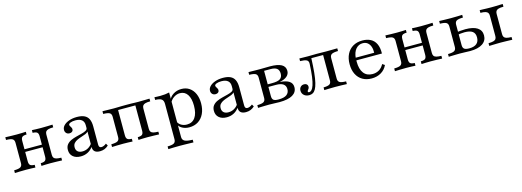

<svg xmlns="http://www.w3.org/2000/svg" viewBox="-5 -1195 5837 2149"><g transform="rotate(-15 2914.0 -120.5)"><path d="M340.3 0V-31.5Q379 -32.3 392.7 -45.2Q406.5 -58.1 406.5 -89.5V-325Q406.5 -357.3 392.7 -369.8Q379 -382.3 340.3 -383.1V-414.5Q355.6 -413.7 385.5 -412.5Q415.3 -411.3 446 -411.3Q483.1 -411.3 521.4 -412.5Q559.7 -413.7 579 -414.5V-383.1Q541.9 -383.1 521.4 -377Q500.8 -371 492.3 -358.9Q483.9 -346.8 483.9 -325V-89.5Q483.9 -68.5 492.3 -56Q500.8 -43.5 521.4 -37.9Q541.9 -32.3 579 -31.5V0Q559.7 -0.8 521.4 -2Q483.1 -3.2 446 -3.2Q415.3 -3.2 385.5 -2Q355.6 -0.8 340.3 0ZM32.3 0V-31.5Q87.1 -32.3 106.9 -45.2Q126.6 -58.1 126.6 -89.5V-325Q126.6 -357.3 106.9 -369.8Q87.1 -382.3 32.3 -383.1V-414.5Q50.8 -413.7 89.5 -412.5Q128.2 -411.3 164.5 -411.3Q195.2 -411.3 225 -412.5Q254.8 -413.7 270.2 -414.5V-383.1Q232.3 -382.3 218.5 -369.8Q204.8 -357.3 204.8 -325V-89.5Q204.8 -58.1 218.5 -45.2Q232.3 -32.3 270.2 -31.5V0Q254.8 -0.8 225 -2Q195.2 -3.2 164.5 -3.2Q128.2 -3.2 89.5 -2Q50.8 -0.8 32.3 0ZM176.6 -198.4V-229H434.7V-198.4Z M794.4 11.3Q737.9 11.3 704.8 -17.3Q671.8 -46 671.8 -95.2Q671.8 -133.1 690.7 -156.9Q709.7 -180.6 739.9 -194.4Q770.2 -208.1 804 -216.5Q837.9 -225 868.1 -232.7Q898.4 -240.3 917.7 -251.2Q937.1 -262.1 937.1 -280.6V-312.1Q937.1 -352.4 912.1 -373.4Q887.1 -394.4 837.9 -394.4Q804 -394.4 781.5 -385.5Q758.9 -376.6 758.9 -362.9Q758.9 -355.6 764.5 -346.8Q770.2 -337.9 775.8 -327.8Q781.5 -317.7 781.5 -306.5Q781.5 -290.3 769.8 -280.6Q758.1 -271 738.7 -271Q716.1 -271 702 -285.5Q687.9 -300 687.9 -322.6Q687.9 -352.4 711.3 -375.8Q734.7 -399.2 774.2 -412.9Q813.7 -426.6 863.7 -426.6Q915.3 -426.6 948.8 -411.3Q982.3 -396 998.4 -362.9Q1014.5 -329.8 1014.5 -277.4V-66.9Q1014.5 -47.6 1021.8 -38.7Q1029 -29.8 1043.5 -29.8Q1057.3 -29.8 1072.2 -36.3Q1087.1 -42.7 1101.6 -54L1116.1 -28.2Q1094.4 -8.1 1070.2 1.6Q1046 11.3 1016.1 11.3Q936.3 11.3 936.3 -59.7Q910.5 -25 874.6 -6.9Q838.7 11.3 794.4 11.3ZM826.6 -37.9Q859.7 -37.9 887.9 -52.4Q916.1 -66.9 937.1 -94.4V-238.7Q926.6 -225 905.2 -216.1Q883.9 -207.3 857.7 -199.2Q831.5 -191.1 807.7 -180.2Q783.9 -169.4 768.1 -151.6Q752.4 -133.9 752.4 -104Q752.4 -72.6 771.8 -55.2Q791.1 -37.9 826.6 -37.9Z M1158.1 0V-31.5Q1212.1 -32.3 1232.3 -44.8Q1252.4 -57.3 1252.4 -89.5V-325Q1252.4 -358.1 1232.3 -370.2Q1212.1 -382.3 1158.1 -383.1V-414.5Q1176.6 -414.5 1215.3 -413.3Q1254 -412.1 1290.3 -412.1Q1313.7 -412.1 1333.9 -412.9Q1354 -413.7 1377.8 -414.1Q1401.6 -414.5 1436.3 -414.5Q1470.2 -414.5 1490.7 -414.1Q1511.3 -413.7 1529 -412.9Q1546.8 -412.1 1570.2 -412.1Q1607.3 -412.1 1645.6 -413.3Q1683.9 -414.5 1703.2 -414.5V-383.1Q1666.9 -383.1 1646.4 -377.4Q1625.8 -371.8 1616.9 -359.3Q1608.1 -346.8 1608.1 -325V-89.5Q1608.1 -67.7 1616.9 -55.2Q1625.8 -42.7 1646.4 -37.5Q1666.9 -32.3 1703.2 -31.5V0Q1683.9 -0.8 1645.6 -2Q1607.3 -3.2 1570.2 -3.2Q1539.5 -3.2 1509.7 -2Q1479.8 -0.8 1464.5 0V-31.5Q1502.4 -32.3 1516.5 -44.8Q1530.6 -57.3 1530.6 -89.5V-386.3L1534.7 -382.3H1326.6L1330.6 -386.3V-89.5Q1330.6 -57.3 1344.8 -44.8Q1358.9 -32.3 1396 -31.5V0Q1380.6 -0.8 1350.8 -2Q1321 -3.2 1290.3 -3.2Q1254 -3.2 1215.3 -2Q1176.6 -0.8 1158.1 0Z M1760.5 186.3V154.8Q1814.5 154 1835.1 141.5Q1855.6 129 1855.6 96.8V-312.9Q1855.6 -351.6 1834.3 -367.3Q1812.9 -383.1 1760.5 -383.9V-415.3Q1775 -414.5 1792.3 -413.7Q1809.7 -412.9 1829 -412.9Q1887.9 -412.9 1933.1 -424.2V92.7Q1933.1 125.8 1960.1 139.9Q1987.1 154 2051.6 154.8V186.3Q2036.3 185.5 2010.5 185.1Q1984.7 184.7 1954.4 183.9Q1924.2 183.1 1895.2 183.1Q1854 183.1 1816.9 184.3Q1779.8 185.5 1760.5 186.3ZM2052.4 11.3Q2006.5 11.3 1971.8 -7.7Q1937.1 -26.6 1924.2 -57.3L1929.8 -85.5Q1941.9 -58.1 1970.2 -41.9Q1998.4 -25.8 2034.7 -25.8Q2096.8 -25.8 2130.2 -73.4Q2163.7 -121 2163.7 -209.7Q2163.7 -293.5 2133.1 -339.5Q2102.4 -385.5 2046 -385.5Q2008.9 -385.5 1974.6 -362.1Q1940.3 -338.7 1925.8 -301.6L1921.8 -325Q1935.5 -371 1977.8 -398.8Q2020.2 -426.6 2074.2 -426.6Q2127.4 -426.6 2166.1 -400.4Q2204.8 -374.2 2226.2 -326.6Q2247.6 -279 2247.6 -215.3Q2247.6 -146.8 2223.4 -95.6Q2199.2 -44.4 2155.2 -16.5Q2111.3 11.3 2052.4 11.3Z M2486.3 11.3Q2429.8 11.3 2396.8 -17.3Q2363.7 -46 2363.7 -95.2Q2363.7 -133.1 2382.7 -156.9Q2401.6 -180.6 2431.9 -194.4Q2462.1 -208.1 2496 -216.5Q2529.8 -225 2560.1 -232.7Q2590.3 -240.3 2609.7 -251.2Q2629 -262.1 2629 -280.6V-312.1Q2629 -352.4 2604 -373.4Q2579 -394.4 2529.8 -394.4Q2496 -394.4 2473.4 -385.5Q2450.8 -376.6 2450.8 -362.9Q2450.8 -355.6 2456.5 -346.8Q2462.1 -337.9 2467.7 -327.8Q2473.4 -317.7 2473.4 -306.5Q2473.4 -290.3 2461.7 -280.6Q2450 -271 2430.6 -271Q2408.1 -271 2394 -285.5Q2379.8 -300 2379.8 -322.6Q2379.8 -352.4 2403.2 -375.8Q2426.6 -399.2 2466.1 -412.9Q2505.6 -426.6 2555.6 -426.6Q2607.3 -426.6 2640.7 -411.3Q2674.2 -396 2690.3 -362.9Q2706.5 -329.8 2706.5 -277.4V-66.9Q2706.5 -47.6 2713.7 -38.7Q2721 -29.8 2735.5 -29.8Q2749.2 -29.8 2764.1 -36.3Q2779 -42.7 2793.5 -54L2808.1 -28.2Q2786.3 -8.1 2762.1 1.6Q2737.9 11.3 2708.1 11.3Q2628.2 11.3 2628.2 -59.7Q2602.4 -25 2566.5 -6.9Q2530.6 11.3 2486.3 11.3ZM2518.5 -37.9Q2551.6 -37.9 2579.8 -52.4Q2608.1 -66.9 2629 -94.4V-238.7Q2618.5 -225 2597.2 -216.1Q2575.8 -207.3 2549.6 -199.2Q2523.4 -191.1 2499.6 -180.2Q2475.8 -169.4 2460.1 -151.6Q2444.4 -133.9 2444.4 -104Q2444.4 -72.6 2463.7 -55.2Q2483.1 -37.9 2518.5 -37.9Z M2850 0V-31.5Q2903.2 -32.3 2923.8 -44.8Q2944.4 -57.3 2944.4 -89.5V-325Q2944.4 -358.1 2924.2 -370.2Q2904 -382.3 2850 -383.1V-414.5Q2862.1 -414.5 2883.9 -414.1Q2905.6 -413.7 2931 -413.3Q2956.5 -412.9 2980.6 -412.9Q3012.9 -412.9 3041.9 -413.7Q3071 -414.5 3098.4 -414.5Q3187.9 -414.5 3231 -390.3Q3274.2 -366.1 3274.2 -316.1Q3274.2 -279 3245.2 -253.6Q3216.1 -228.2 3162.1 -217.7V-216.9Q3233.9 -211.3 3268.5 -187.5Q3303.2 -163.7 3303.2 -119.4Q3303.2 -61.3 3251.2 -30.6Q3199.2 0 3098.4 0Q3071 0 3041.5 -1.6Q3012.1 -3.2 2979.8 -3.2Q2957.3 -3.2 2931.9 -2.4Q2906.5 -1.6 2884.7 -1.2Q2862.9 -0.8 2850 0ZM3097.6 -31.5Q3161.3 -31.5 3191.5 -54Q3221.8 -76.6 3221.8 -118.5Q3221.8 -157.3 3194.4 -177Q3166.9 -196.8 3111.3 -196.8H2994.4V-226.6H3071.8Q3139.5 -226.6 3166.9 -245.2Q3194.4 -263.7 3194.4 -305.6Q3194.4 -345.2 3171.4 -364.1Q3148.4 -383.1 3096.8 -383.1H3016.9L3022.6 -387.9V-89.5Q3022.6 -57.3 3038.7 -44.4Q3054.8 -31.5 3097.6 -31.5Z M3441.9 11.3Q3404.8 11.3 3381.5 -9.3Q3358.1 -29.8 3358.1 -62.9Q3358.1 -88.7 3373.8 -105.2Q3389.5 -121.8 3415.3 -121.8Q3434.7 -121.8 3446 -111.7Q3457.3 -101.6 3457.3 -85.5Q3457.3 -71 3451.6 -62.1Q3446 -53.2 3440.3 -46.4Q3434.7 -39.5 3434.7 -33.1Q3434.7 -21.8 3448.4 -21.8Q3464.5 -21.8 3478.2 -36.3Q3491.9 -50.8 3503.6 -85.5Q3515.3 -120.2 3523.4 -178.6Q3531.5 -237.1 3535.5 -325Q3537.9 -359.7 3514.9 -371.4Q3491.9 -383.1 3439.5 -383.9V-414.5Q3457.3 -414.5 3485.5 -413.7Q3513.7 -412.9 3541.9 -412.9Q3562.9 -412.9 3587.1 -413.7Q3611.3 -414.5 3641.1 -414.5Q3672.6 -414.5 3697.6 -413.7Q3722.6 -412.9 3747.6 -412.9Q3784.7 -412.9 3822.6 -413.7Q3860.5 -414.5 3879 -414.5V-383.1Q3826.6 -382.3 3805.6 -370.2Q3784.7 -358.1 3784.7 -325V-89.5Q3784.7 -56.5 3805.6 -44.4Q3826.6 -32.3 3879 -31.5V0Q3860.5 -0.8 3821.8 -2Q3783.1 -3.2 3746 -3.2Q3710.5 -3.2 3673.4 -2Q3636.3 -0.8 3617.7 0V-31.5Q3666.9 -32.3 3686.7 -44.4Q3706.5 -56.5 3706.5 -89.5V-385.5L3709.7 -383.1H3565.3L3570.2 -386.3Q3566.1 -287.1 3559.3 -217.7Q3552.4 -148.4 3541.5 -103.6Q3530.6 -58.9 3516.1 -33.9Q3501.6 -8.9 3483.1 1.2Q3464.5 11.3 3441.9 11.3Z M4166.1 11.3Q4104.8 11.3 4060.1 -14.9Q4015.3 -41.1 3990.7 -89.9Q3966.1 -138.7 3966.1 -205.6Q3966.1 -273.4 3991.1 -323Q4016.1 -372.6 4062.1 -399.6Q4108.1 -426.6 4171 -426.6Q4226.6 -426.6 4266.5 -405.6Q4306.5 -384.7 4327.4 -340.7Q4348.4 -296.8 4346.8 -229H4017.7L4016.9 -259.7H4265.3Q4266.9 -300 4256 -330.6Q4245.2 -361.3 4223 -378.6Q4200.8 -396 4166.9 -396Q4121 -396 4088.7 -360.1Q4056.5 -324.2 4050 -252.4L4051.6 -250.8Q4050.8 -241.9 4050.4 -232.7Q4050 -223.4 4050 -212.9Q4050 -126.6 4085.5 -80.2Q4121 -33.9 4187.1 -33.9Q4229 -33.9 4262.5 -53.2Q4296 -72.6 4318.5 -114.5L4346 -96Q4322.6 -45.2 4275.4 -16.9Q4228.2 11.3 4166.1 11.3Z M4744.4 0V-31.5Q4783.1 -32.3 4796.8 -45.2Q4810.5 -58.1 4810.5 -89.5V-325Q4810.5 -357.3 4796.8 -369.8Q4783.1 -382.3 4744.4 -383.1V-414.5Q4759.7 -413.7 4789.5 -412.5Q4819.4 -411.3 4850 -411.3Q4887.1 -411.3 4925.4 -412.5Q4963.7 -413.7 4983.1 -414.5V-383.1Q4946 -383.1 4925.4 -377Q4904.8 -371 4896.4 -358.9Q4887.9 -346.8 4887.9 -325V-89.5Q4887.9 -68.5 4896.4 -56Q4904.8 -43.5 4925.4 -37.9Q4946 -32.3 4983.1 -31.5V0Q4963.7 -0.8 4925.4 -2Q4887.1 -3.2 4850 -3.2Q4819.4 -3.2 4789.5 -2Q4759.7 -0.8 4744.4 0ZM4436.3 0V-31.5Q4491.1 -32.3 4510.9 -45.2Q4530.6 -58.1 4530.6 -89.5V-325Q4530.6 -357.3 4510.9 -369.8Q4491.1 -382.3 4436.3 -383.1V-414.5Q4454.8 -413.7 4493.5 -412.5Q4532.3 -411.3 4568.5 -411.3Q4599.2 -411.3 4629 -412.5Q4658.9 -413.7 4674.2 -414.5V-383.1Q4636.3 -382.3 4622.6 -369.8Q4608.9 -357.3 4608.9 -325V-89.5Q4608.9 -58.1 4622.6 -45.2Q4636.3 -32.3 4674.2 -31.5V0Q4658.9 -0.8 4629 -2Q4599.2 -3.2 4568.5 -3.2Q4532.3 -3.2 4493.5 -2Q4454.8 -0.8 4436.3 0ZM4580.6 -198.4V-229H4838.7V-198.4Z M5529 0V-31.5Q5566.1 -32.3 5586.3 -37.9Q5606.5 -43.5 5614.9 -56Q5623.4 -68.5 5623.4 -89.5V-325Q5623.4 -346.8 5614.9 -358.9Q5606.5 -371 5586.3 -377Q5566.1 -383.1 5529 -383.1V-414.5Q5541.9 -414.5 5563.7 -413.7Q5585.5 -412.9 5611.7 -412.1Q5637.9 -411.3 5662.1 -411.3Q5687.1 -411.3 5713.3 -412.1Q5739.5 -412.9 5761.7 -413.7Q5783.9 -414.5 5796 -414.5V-383.1Q5759.7 -383.1 5739.1 -377Q5718.5 -371 5710.1 -358.9Q5701.6 -346.8 5701.6 -325V-89.5Q5701.6 -68.5 5710.1 -56Q5718.5 -43.5 5739.1 -37.9Q5759.7 -32.3 5796 -31.5V0Q5783.1 -0.8 5760.9 -1.2Q5738.7 -1.6 5712.5 -2.4Q5686.3 -3.2 5662.1 -3.2Q5637.9 -3.2 5612.1 -2.4Q5586.3 -1.6 5564.1 -1.2Q5541.9 -0.8 5529 0ZM5059.7 0V-31.5Q5113.7 -32.3 5133.9 -44.8Q5154 -57.3 5154 -89.5V-325Q5154 -358.1 5133.9 -370.2Q5113.7 -382.3 5059.7 -383.1V-414.5Q5077.4 -413.7 5114.9 -412.5Q5152.4 -411.3 5193.5 -411.3Q5232.3 -411.3 5270.6 -412.5Q5308.9 -413.7 5326.6 -414.5V-383.1Q5273.4 -382.3 5252.8 -370.2Q5232.3 -358.1 5232.3 -325V-88.7Q5232.3 -57.3 5249.2 -44.4Q5266.1 -31.5 5307.3 -31.5Q5363.7 -31.5 5392.7 -56Q5421.8 -80.6 5421.8 -129Q5421.8 -175.8 5392.3 -197.6Q5362.9 -219.4 5299.2 -219.4Q5278.2 -219.4 5253.6 -216.5Q5229 -213.7 5204 -208.9V-238.7Q5230.6 -244.4 5260.5 -247.2Q5290.3 -250 5318.5 -250Q5408.9 -250 5456 -219.4Q5503.2 -188.7 5503.2 -129.8Q5503.2 -68.5 5452.4 -34.3Q5401.6 0 5308.9 0Q5284.7 0 5253.2 -1.6Q5221.8 -3.2 5189.5 -3.2Q5166.9 -3.2 5141.5 -2.4Q5116.1 -1.6 5094.4 -1.2Q5072.6 -0.8 5059.7 0Z"/></g></svg>

Font: Playfair 12pt
Style: Regular
Weight: 400
Designer: Claus Eggers Sørensen
Foundry: Claus Eggers Sørensen
Version: Version 2.000;gftools[0.9.28]